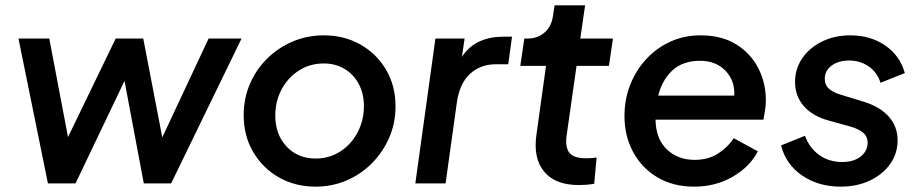

<svg xmlns="http://www.w3.org/2000/svg" viewBox="-20 -685 3433 717"><path d="M159 0 49 -541H164L234 -173L412 -541H515L586 -172L759 -541H882L619 0H517L445 -383L262 0Z M1158 12Q1083 12 1022.5 -22Q962 -56 926 -116.5Q890 -177 890 -255Q890 -317 913 -371Q936 -425 977.5 -466Q1019 -507 1073 -530Q1127 -553 1189 -553Q1265 -553 1325.5 -519Q1386 -485 1421.5 -425Q1457 -365 1457 -288Q1457 -225 1433.5 -171Q1410 -117 1369 -75.5Q1328 -34 1274 -11Q1220 12 1158 12ZM1159 -93Q1210 -93 1251 -119.5Q1292 -146 1315.5 -191Q1339 -236 1339 -289Q1339 -335 1320 -371Q1301 -407 1267 -427.5Q1233 -448 1189 -448Q1137 -448 1096 -421.5Q1055 -395 1031.5 -351Q1008 -307 1008 -253Q1008 -183 1050 -138Q1092 -93 1159 -93Z M1531 0 1606 -541H1715L1705 -473Q1732 -513 1771 -530.5Q1810 -548 1859 -548H1892L1878 -445H1831Q1774 -445 1735 -409Q1696 -373 1686 -302L1644 0Z M2141 6Q2054 6 2012.5 -43.5Q1971 -93 1983 -180L2019 -439H1923L1938 -541H1950Q1988 -541 2014 -564Q2040 -587 2045 -626L2051 -665H2165L2147 -541H2269L2254 -439H2133L2096 -179Q2090 -137 2105.5 -115.5Q2121 -94 2168 -94Q2177 -94 2187 -94.5Q2197 -95 2208 -97L2199 1Q2186 4 2169 5Q2152 6 2141 6Z M2572 12Q2494 12 2435.5 -22.5Q2377 -57 2344.5 -117Q2312 -177 2312 -252Q2312 -314 2333.5 -368.5Q2355 -423 2393.5 -464.5Q2432 -506 2483.5 -529.5Q2535 -553 2596 -553Q2675 -553 2729 -519.5Q2783 -486 2811.5 -431Q2840 -376 2840 -310Q2840 -293 2837 -273.5Q2834 -254 2831 -238H2428Q2429 -167 2470 -127.5Q2511 -88 2574 -88Q2624 -88 2660.5 -111Q2697 -134 2720 -169L2810 -120Q2781 -63 2717 -25.5Q2653 12 2572 12ZM2595 -458Q2530 -458 2491.5 -422.5Q2453 -387 2438 -328H2722Q2725 -384 2689 -421Q2653 -458 2595 -458Z M3119 12Q3036 12 2975 -30Q2914 -72 2897 -142L2986 -178Q3003 -132 3039.5 -106Q3076 -80 3125 -80Q3168 -80 3194 -100.5Q3220 -121 3220 -152Q3220 -176 3202.5 -190Q3185 -204 3157 -212L3074 -235Q3013 -252 2981 -289.5Q2949 -327 2949 -379Q2949 -428 2976 -467.5Q3003 -507 3050 -530Q3097 -553 3155 -553Q3231 -553 3286 -515Q3341 -477 3359 -412L3268 -376Q3256 -415 3224 -437Q3192 -459 3151 -459Q3111 -459 3085.5 -440Q3060 -421 3060 -391Q3060 -367 3076.5 -353Q3093 -339 3121 -331L3206 -305Q3267 -286 3299.5 -249Q3332 -212 3332 -161Q3332 -112 3304.5 -73Q3277 -34 3229 -11Q3181 12 3119 12Z"/></svg>

Font: Plus Jakarta Sans SemiBold
Style: Italic
Weight: 600
Italic angle: -8°
Designer: Gumpita Rahayu
Foundry: Tokotype
Version: Version 2.071; ttfautohint (v1.8.4.7-5d5b);gftools[0.9.29]